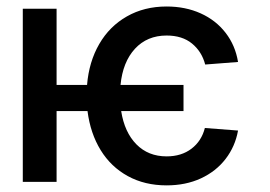

<svg xmlns="http://www.w3.org/2000/svg" viewBox="-20 -557 828 588"><path d="M542 -216.8H351.1Q361.3 -151.9 397.7 -115Q434.1 -78.1 490.2 -78.1Q535.6 -78.1 566.4 -101.6Q597.2 -125 607.4 -165L709 -157.2Q700.2 -108.4 670.9 -70.3Q641.6 -32.2 595.2 -10.7Q548.8 10.7 490.2 10.7Q423.3 10.7 371.6 -17.6Q319.8 -45.9 288.3 -97.2Q256.8 -148.4 248 -216.8H153.3V0H49.8V-530.3H153.3V-296.9H246.6Q252.4 -367.7 283.9 -422.1Q315.4 -476.6 368.7 -506.8Q421.9 -537.1 490.2 -537.1Q547.9 -537.1 594.5 -516.1Q641.1 -495.1 670.9 -456.5Q700.7 -418 709 -367.2L608.4 -359.4Q598.1 -398.9 568.1 -423.6Q538.1 -448.2 490.2 -448.2Q430.7 -448.2 393.3 -407.7Q356 -367.2 349.1 -296.9H542Z"/></svg>

Font: Pretendard GOV Medium
Style: Regular
Weight: 500
Designer: Base glyphs from Inter by Rasmus Andersson; Hangeul glyphs from Noto Sans CJK(Source Han Sans) by Jang Soo-young and Kan
Foundry: Kil Hyung-jin
Version: Version 1.309